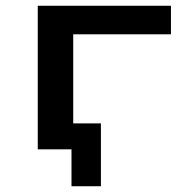

<svg xmlns="http://www.w3.org/2000/svg" viewBox="-20 -518 637 666"><path d="M228 128V0H121V-90H330V128ZM111 0V-498H573V-399H234V0Z"/></svg>

Font: Nunito Sans 7pt Expanded SemiBold
Style: Regular
Weight: 600
Width: 7
Designer: Vernon Adams
Foundry: Vernon Adams
Version: Version 3.101;gftools[0.9.27]